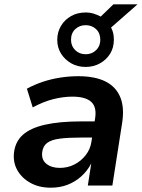

<svg xmlns="http://www.w3.org/2000/svg" viewBox="-20 -862 659 892"><path d="M216 10Q162 10 122 -12Q82 -34 61 -70.5Q40 -107 45 -153Q51 -204 86 -235.5Q121 -267 188.5 -282.5Q256 -298 358 -298H436L425 -223H359Q298 -223 258.5 -218Q219 -213 199 -198Q179 -183 176 -154Q172 -120 195.5 -101Q219 -82 258 -82Q294 -82 325 -97.5Q356 -113 378 -141Q400 -169 405 -205L422 -313Q430 -365 403.5 -389Q377 -413 316 -413Q274 -413 228 -401.5Q182 -390 132 -363L105 -450Q140 -469 179 -482Q218 -495 260 -501.5Q302 -508 344 -508Q421 -508 470 -483.5Q519 -459 539 -410Q559 -361 547 -288L502 0H388L404 -103Q386 -68 357.5 -42.5Q329 -17 293.5 -3.5Q258 10 216 10ZM378 -551Q340 -551 310.5 -568Q281 -585 263.5 -613Q246 -641 246 -677Q246 -713 263.5 -742Q281 -771 310.5 -787.5Q340 -804 378 -804Q398 -804 415.5 -798.5Q433 -793 448 -785L507 -842H619L496 -734Q503 -721 506 -707.5Q509 -694 509 -677Q509 -641 492 -613Q475 -585 445 -568Q415 -551 378 -551ZM378 -610Q407 -610 426.5 -629Q446 -648 446 -677Q446 -708 426.5 -726.5Q407 -745 378 -745Q349 -745 329.5 -726.5Q310 -708 310 -677Q310 -648 329.5 -629Q349 -610 378 -610Z"/></svg>

Font: Nunito Sans 8pt
Style: Bold Italic
Weight: 700
Italic angle: -9°
Version: Version 3.101;gftools[0.9.27]